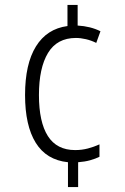

<svg xmlns="http://www.w3.org/2000/svg" viewBox="-20 -744 505 774"><path d="M293 -641Q345 -638 385 -618L368 -571Q348 -581 326.5 -586Q305 -591 286 -591Q210 -591 173.5 -530.5Q137 -470 137 -361Q137 -252 173 -195.5Q209 -139 283 -139Q310 -139 334.5 -145.5Q359 -152 381 -162V-112Q365 -104 343.5 -98Q322 -92 295 -90V10H254V-90Q167 -99 124 -168.5Q81 -238 81 -361Q81 -486 125 -557Q169 -628 252 -639V-724H293Z"/></svg>

Font: Noto Sans Gurmukhi UI Condensed Light
Style: Regular
Weight: 300
Width: 3
Designer: Jelle Bosma - Monotype Design Team
Foundry: Monotype Imaging Inc.
Version: Version 2.004; ttfautohint (v1.8.4.7-5d5b)